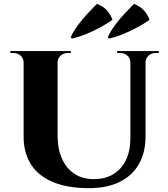

<svg xmlns="http://www.w3.org/2000/svg" viewBox="-20 -966 873 1000"><path d="M280 -700V-260Q280 -190 303 -139Q326 -88 368 -60.5Q410 -33 468 -33Q528 -33 570.5 -59Q613 -85 636 -132.5Q659 -180 659 -247V-700H738V-255Q738 -172 703.5 -111.5Q669 -51 603 -18.5Q537 14 444 14Q330 14 254 -18.5Q178 -51 140.5 -111Q103 -171 103 -254V-700ZM106 -700V-640H103Q103 -662 87.5 -676Q72 -690 50 -690Q50 -690 42 -690Q34 -690 34 -690V-700ZM349 -700V-690Q349 -690 341 -690Q333 -690 333 -690Q311 -690 295.5 -676Q280 -662 280 -640H278V-700ZM662 -700V-640H659Q659 -662 643.5 -676Q628 -690 606 -690Q606 -690 598 -690Q590 -690 590 -690V-700ZM807 -700V-690Q807 -690 799 -690Q791 -690 791 -690Q769 -690 753.5 -676Q738 -662 738 -640H736V-700ZM348 -771Q361 -801 385.5 -834.5Q410 -868 437.5 -897Q465 -926 485 -946Q518 -933 536.5 -912.5Q555 -892 566 -863Q537 -842 500.5 -822.5Q464 -803 427 -788Q390 -773 356 -765ZM541 -771Q554 -801 578.5 -834.5Q603 -868 630.5 -897Q658 -926 678 -946Q710 -933 729 -912.5Q748 -892 759 -863Q730 -842 693.5 -822.5Q657 -803 620 -788Q583 -773 549 -765Z"/></svg>

Font: Cinzel ExtraBold
Style: Regular
Weight: 800
Designer: Natanael Gama
Version: Version 2.000